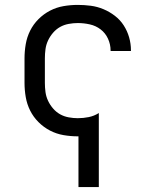

<svg xmlns="http://www.w3.org/2000/svg" viewBox="-20 -548 640 783"><path d="M300 215V8H297Q268 8 239 3Q210 -2 184 -15.5Q158 -29 137 -50Q116 -71 103 -97Q90 -123 85 -152Q80 -181 80 -210V-310Q80 -339 85 -368Q90 -397 103 -423Q116 -449 137 -470Q158 -491 184 -504.5Q210 -518 239 -523Q268 -528 297 -528Q324 -528 350.5 -524.5Q377 -521 402 -510.5Q427 -500 448.5 -483.5Q470 -467 484.5 -444.5Q499 -422 506.5 -396Q514 -370 514 -343V-340H431V-342Q431 -367 420.5 -390Q410 -413 390.5 -428Q371 -443 346.5 -448.5Q322 -454 297 -454Q279 -454 260 -450.5Q241 -447 225 -438Q209 -429 196.5 -414.5Q184 -400 176 -383Q168 -366 165.5 -347.5Q163 -329 163 -310V-210Q163 -191 165.5 -172.5Q168 -154 176 -137Q184 -120 196.5 -105.5Q209 -91 225 -82Q241 -73 260 -69.5Q279 -66 297 -66Q320 -66 342 -70.5Q364 -75 383 -87V215Z"/></svg>

Font: R Plex Mono
Style: Regular
Weight: 400
Monospace: yes
Designer: Belleve Invis
Foundry: Belleve Invis
Version: Version 31.8.0